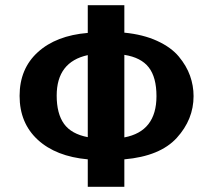

<svg xmlns="http://www.w3.org/2000/svg" viewBox="-20 -715 827 735"><path d="M316 -589V-695H456V-590Q528 -583 581.5 -558.5Q635 -534 664.5 -498.5Q694 -463 707.5 -425Q721 -387 721 -347Q721 -258 657 -187.5Q593 -117 456 -105V0H316V-105Q194 -116 124.5 -180Q55 -244 55 -348Q55 -452 125 -515.5Q195 -579 316 -589ZM197 -349Q197 -280 225 -241Q253 -202 316 -190V-504Q197 -478 197 -349ZM456 -189Q579 -212 579 -347Q579 -419 549.5 -457Q520 -495 456 -505V-427Z"/></svg>

Font: Coval
Style: ExtraBold
Weight: 800
Foundry: Context Ltd
Version: Version 001.000